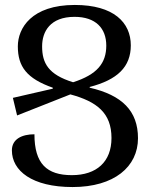

<svg xmlns="http://www.w3.org/2000/svg" viewBox="-20 -745 616 775"><path d="M342 -391V-394C454 -423 508 -475 508 -562C508 -654 439 -725 282 -725C107 -725 52 -631 52 -558C52 -476 88 -428 193 -391V-387L32 -350L49 -279L264 -364C371 -335 430 -289 430 -188C430 -92 370 -38 270 -38C169 -38 119 -84 119 -203C69 -203 28 -184 28 -138C28 -56 109 10 273 10C441 10 537 -72 537 -187C537 -297 473 -361 342 -391ZM150 -558C150 -617 182 -677 281 -677C366 -677 409 -631 409 -561C409 -490 372 -444 275 -413C175 -444 150 -490 150 -558Z"/></svg>

Font: Noto Serif Armenian
Style: Regular
Weight: 400
Designer: Monotype Design Team
Foundry: Monotype Imaging Inc.
Version: Version 1.901